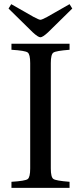

<svg xmlns="http://www.w3.org/2000/svg" viewBox="-20 -902 389 922"><path d="M21 -861 34 -882 141 -821Q167 -807 174 -807Q181 -807 207 -821L314 -882L327 -861L211 -747Q185 -723 174 -723Q163 -723 137 -747ZM35 0V-29Q101 -33 113 -42Q125 -51 125 -93V-599Q125 -641 113 -650Q101 -659 35 -663V-692H314V-663Q249 -658 236.5 -649.5Q224 -641 224 -599V-93Q224 -51 236.5 -42.5Q249 -34 314 -29V0Z"/></svg>

Font: Linguistics Pro
Style: Regular
Weight: 400
Designer: Stefan Peev, Context Ltd
Foundry: Stefan Peev, Context Ltd
Version: Version 001.000